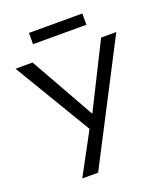

<svg xmlns="http://www.w3.org/2000/svg" viewBox="-154 -956 905 1058"><g transform="rotate(-20 299.0 -427.0)"><path d="M142 -788V-854H455V-788ZM144 0 275 -243 5 -694H105L318 -316L507 -694H596L237 0Z"/></g></svg>

Font: Cantarell
Style: Regular
Weight: 400
Designer: Dave Crossland, Nikolaus Waxweiler, Florian Fecher, Jacques Le Bailly, Eben Sorkin, Alexei Vanyashin, Alexios Zavras, Em
Version: Version 0.303